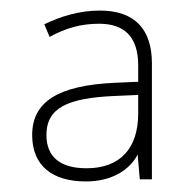

<svg xmlns="http://www.w3.org/2000/svg" viewBox="-20 -742 362 364"><path d="M169 -722C131 -722 95 -711 64 -696L74 -672C105 -689 134 -697 168 -697C215 -697 242 -673 242 -618V-587L197 -585C90 -580 41 -549 41 -486C41 -427 80 -398 143 -398C192 -398 226 -420 241 -449L245 -402H268V-622C268 -686 236 -722 169 -722ZM196 -560 242 -562V-527C242 -462 209 -423 144 -423C95 -423 68 -444 68 -486C68 -538 109 -556 196 -560Z"/></svg>

Font: Noto Sans Ethiopic Thin
Style: Regular
Weight: 100
Designer: Monotype Design Team
Foundry: Monotype Imaging Inc.
Version: Version 2.102